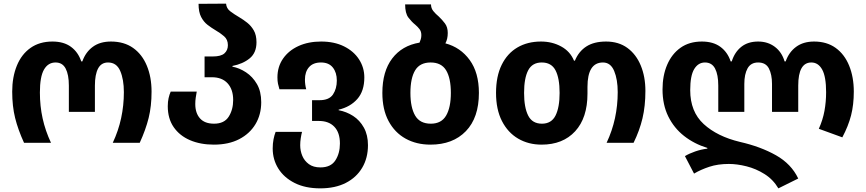

<svg xmlns="http://www.w3.org/2000/svg" viewBox="-20 -784 4755 1054"><path d="M112 0Q79 -72 63 -136.5Q47 -201 47 -281Q47 -361 72.5 -423.5Q98 -486 147.5 -521Q197 -556 268 -556Q330 -556 369.5 -527Q409 -498 426 -447H432Q450 -498 489.5 -527Q529 -556 589 -556Q661 -556 710.5 -521Q760 -486 786 -423.5Q812 -361 812 -281Q812 -201 796 -136.5Q780 -72 747 0H599Q630 -66 645 -135.5Q660 -205 660 -278Q660 -348 640 -394.5Q620 -441 573 -441Q536 -441 518.5 -408Q501 -375 501 -314V-170H358V-314Q358 -374 340.5 -407.5Q323 -441 285 -441Q244 -441 221.5 -402Q199 -363 199 -276Q199 -202 214 -134Q229 -66 260 0Z M1154 10Q1080 10 1023 -14.5Q966 -39 933.5 -86Q901 -133 901 -201Q901 -226 905.5 -245.5Q910 -265 917 -281H1060Q1057 -265 1054.5 -248Q1052 -231 1052 -213Q1052 -163 1078 -134Q1104 -105 1155 -105Q1211 -105 1235.5 -143.5Q1260 -182 1260 -235Q1260 -293 1229.5 -326.5Q1199 -360 1143 -360H1103V-474H1148Q1193 -474 1212 -491Q1231 -508 1231 -536Q1231 -567 1210 -585Q1189 -603 1163 -618Q1141 -631 1119.5 -647.5Q1098 -664 1084 -691Q1070 -718 1070 -763L1221 -764Q1223 -738 1244 -722Q1265 -706 1294 -689Q1316 -676 1337.5 -659Q1359 -642 1373.5 -616.5Q1388 -591 1388 -552Q1388 -494 1350.5 -463.5Q1313 -433 1256 -422V-418Q1294 -411 1330.5 -387Q1367 -363 1390.5 -322.5Q1414 -282 1414 -223Q1414 -155 1382.5 -102.5Q1351 -50 1293 -20Q1235 10 1154 10Z M1738 250Q1656 250 1597.5 220.5Q1539 191 1508 141.5Q1477 92 1477 31Q1477 4 1481.5 -19Q1486 -42 1493 -60H1638Q1634 -45 1631 -25Q1628 -5 1628 13Q1628 44 1639.5 71.5Q1651 99 1675.5 117Q1700 135 1739 135Q1796 135 1821 96.5Q1846 58 1846 4Q1846 -56 1815.5 -88Q1785 -120 1731 -120H1693V-234H1734Q1787 -234 1808 -265.5Q1829 -297 1829 -342Q1829 -386 1807 -413.5Q1785 -441 1742 -441Q1699 -441 1676.5 -415.5Q1654 -390 1654 -347Q1654 -320 1661 -294H1514Q1509 -310 1506 -324.5Q1503 -339 1503 -359Q1503 -418 1534 -462.5Q1565 -507 1619 -531.5Q1673 -556 1743 -556Q1815 -556 1868.5 -529.5Q1922 -503 1951 -458Q1980 -413 1980 -359Q1980 -284 1941.5 -240.5Q1903 -197 1839 -182V-179Q1882 -171 1918.5 -147.5Q1955 -124 1977.5 -83.5Q2000 -43 2000 13Q2000 83 1968.5 136.5Q1937 190 1878.5 220Q1820 250 1738 250Z M2425 -546Q2508 -524 2558.5 -454.5Q2609 -385 2609 -274Q2609 -138 2537.5 -64Q2466 10 2343 10Q2266 10 2206.5 -23Q2147 -56 2113 -119.5Q2079 -183 2079 -274Q2079 -392 2133 -463Q2187 -534 2283 -550Q2287 -559 2290 -569Q2293 -579 2293 -591Q2293 -611 2283 -624Q2273 -637 2260 -648Q2240 -664 2222 -687.5Q2204 -711 2204 -760H2346Q2346 -739 2358.5 -723.5Q2371 -708 2389 -693Q2407 -676 2422.5 -655.5Q2438 -635 2438 -603Q2438 -570 2425 -546ZM2345 -105Q2403 -105 2429 -149.5Q2455 -194 2455 -274Q2455 -355 2429 -398Q2403 -441 2344 -441Q2285 -441 2259 -398Q2233 -355 2233 -274Q2233 -194 2259 -149.5Q2285 -105 2345 -105Z M2953 10Q2881 10 2824.5 -23Q2768 -56 2735.5 -119.5Q2703 -183 2703 -274Q2703 -365 2734 -428Q2765 -491 2820.5 -523.5Q2876 -556 2950 -556Q3011 -556 3060.5 -529Q3110 -502 3131 -451H3136Q3157 -502 3199 -529Q3241 -556 3307 -556Q3376 -556 3424 -521Q3472 -486 3497.5 -424.5Q3523 -363 3523 -285Q3523 -202 3507 -134.5Q3491 -67 3458 0H3310Q3341 -66 3356 -135.5Q3371 -205 3371 -278Q3371 -348 3351.5 -394.5Q3332 -441 3290 -441Q3205 -441 3205 -307V-270Q3205 -137 3137.5 -63.5Q3070 10 2953 10ZM2955 -105Q3007 -105 3029.5 -149.5Q3052 -194 3052 -274Q3052 -355 3029.5 -398Q3007 -441 2954 -441Q2902 -441 2879.5 -398Q2857 -355 2857 -274Q2857 -194 2879.5 -149.5Q2902 -105 2955 -105Z M4253 250Q4224 201 4177 171.5Q4130 142 4078 129Q4026 116 3981 116Q3921 116 3874 131.5Q3827 147 3790 169L3740 73Q3763 59 3796 47.5Q3829 36 3863 32V28Q3791 6 3735.5 -37.5Q3680 -81 3648.5 -145Q3617 -209 3617 -293Q3617 -369 3642.5 -428.5Q3668 -488 3716 -522Q3764 -556 3833 -556Q3895 -556 3934.5 -527Q3974 -498 3991 -447H3997Q4013 -498 4049.5 -527Q4086 -556 4142 -556Q4195 -556 4233.5 -527Q4272 -498 4287 -447H4293Q4311 -498 4350.5 -527Q4390 -556 4449 -556Q4519 -556 4567.5 -521Q4616 -486 4641.5 -423.5Q4667 -361 4667 -281Q4667 -209 4652 -150.5Q4637 -92 4604 -30L4475 -77Q4497 -126 4506 -175.5Q4515 -225 4515 -278Q4515 -363 4493.5 -402Q4472 -441 4434 -441Q4362 -441 4362 -314V-170H4218V-323Q4218 -375 4201 -408Q4184 -441 4142 -441Q4102 -441 4084 -409Q4066 -377 4066 -323V-170H3923V-314Q3923 -374 3905.5 -407.5Q3888 -441 3850 -441Q3813 -441 3791 -405Q3769 -369 3769 -289Q3769 -171 3843 -103Q3917 -35 4042 -5Q4156 21 4240 68.5Q4324 116 4362 196Z"/></svg>

Font: Noto Sans Georgian Bold
Style: Regular
Weight: 700
Designer: Monotype Design Team, Akaki Razmadze
Foundry: Google LLC
Version: Version 2.005; ttfautohint (v1.8.4.7-5d5b)